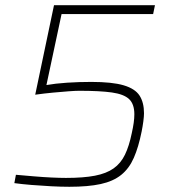

<svg xmlns="http://www.w3.org/2000/svg" viewBox="-20 -708 656 736"><path d="M246 8Q214 8 176 6Q138 4 101 1Q64 -2 35 -6L41 -38Q75 -35 110.5 -32Q146 -29 178 -27.5Q210 -26 233 -26Q300 -26 344 -34.5Q388 -43 415.5 -62.5Q443 -82 459 -115Q475 -148 485 -197Q490 -219 492.5 -237Q495 -255 495 -270Q495 -309 475 -328Q455 -347 409 -353.5Q363 -360 284 -360Q269 -360 242.5 -358Q216 -356 183.5 -353Q151 -350 115 -345L187 -688H574L567 -654H216L158 -382Q192 -388 237 -391Q282 -394 330 -394Q410 -394 454 -381Q498 -368 515 -341.5Q532 -315 532 -274Q532 -262 529.5 -243Q527 -224 523 -204Q511 -144 493 -103Q475 -62 444.5 -37.5Q414 -13 366 -2.5Q318 8 246 8Z"/></svg>

Font: Saira Thin
Style: Italic
Weight: 100
Italic angle: -12°
Designer: Hector Gatti with collaboration of the Omnibus-Type team
Foundry: Omnibus-Type
Version: Version 1.101